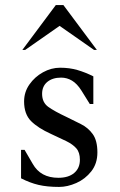

<svg xmlns="http://www.w3.org/2000/svg" viewBox="-20 -727 472 757"><path d="M213 10Q166 10 132 2Q98 -6 63 -24V-136H77L109 -81Q140 -26 210 -26Q250 -26 272.5 -45Q295 -64 295 -97Q295 -126 281 -142Q267 -158 241.5 -170.5Q216 -183 181 -199Q130 -222 102.5 -249.5Q75 -277 75 -327Q75 -364 96 -394Q117 -424 149.5 -442Q182 -460 217 -460Q254 -460 285 -451Q316 -442 348 -426V-317H334L301 -370Q284 -397 264 -409Q244 -421 221 -421Q187 -421 166.5 -404Q146 -387 146 -357Q146 -323 170.5 -305.5Q195 -288 242 -266Q270 -252 298.5 -238Q327 -224 345.5 -198.5Q364 -173 364 -126Q364 -82 340 -51.5Q316 -21 281 -5.5Q246 10 213 10ZM68 -530 200 -707H230L362 -530H351L215 -625L79 -530Z"/></svg>

Font: Spectral
Style: Regular
Weight: 400
Designer: Jean-Baptiste Levee
Foundry: Production Type
Version: Version 2.001